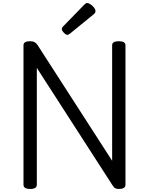

<svg xmlns="http://www.w3.org/2000/svg" viewBox="-20 -1233 983 1267"><path d="M179 14Q135 14 135 -14V-934Q135 -948 146 -954.5Q157 -961 179 -961Q197 -961 208.5 -954.5Q220 -948 229 -934L720 -172V-934Q720 -948 731 -954.5Q742 -961 764 -961Q808 -961 808 -934V-14Q808 0 797 7Q786 14 765 14Q749 14 740 9Q731 4 720 -14L223 -785V-14Q223 0 212 7Q201 14 179 14ZM425 -1003Q415 -1003 401.5 -1017Q388 -1031 388 -1041Q388 -1045 389 -1048.5Q390 -1052 396 -1058L536 -1202Q541 -1207 545.5 -1210Q550 -1213 555 -1213Q565 -1213 578 -1204Q591 -1195 600.5 -1183Q610 -1171 610 -1161Q610 -1154 607.5 -1149Q605 -1144 595 -1136L444 -1013Q438 -1009 433.5 -1006Q429 -1003 425 -1003Z"/></svg>

Font: Playwrite HU
Style: Regular
Weight: 400
Designer: Veronika Burian, José Scaglione
Foundry: TypeTogether
Version: Version 1.002